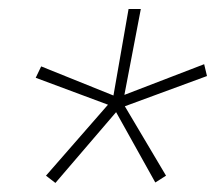

<svg xmlns="http://www.w3.org/2000/svg" viewBox="-20 -731 481 428"><path d="M82.5 -339.4 220.7 -497.6 59.6 -557.6 71.8 -583 232.9 -518.1 266.6 -710.9H293.9L257.3 -519.5L435.1 -587.9L441.4 -561.5L258.3 -494.1L350.1 -339.4L326.2 -324.2L238.8 -481L103.5 -323.2Z"/></svg>

Font: Mardoto Thin
Style: Italic
Weight: 250
Italic angle: -12°
Designer: Christian Robertson, Vahan Hovhannisyan
Foundry: Google
Version: Version 1.000